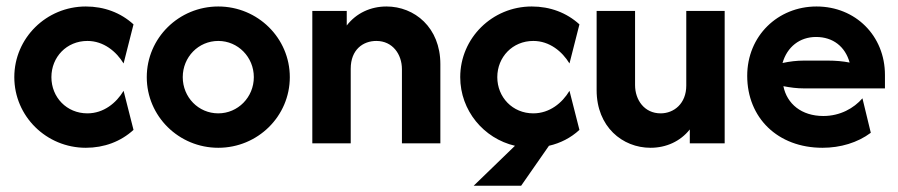

<svg xmlns="http://www.w3.org/2000/svg" viewBox="-20 -451 2825 604"><path d="M250 13.9C307.6 13.9 359.7 -5.6 400 -42.4L368.8 -165.3C345.8 -127.1 306.2 -94.4 254.9 -94.4C189.6 -94.4 141.7 -145.1 141.7 -208.3C141.7 -271.5 189.6 -322.2 254.9 -322.2C306.2 -322.2 345.8 -288.9 368.8 -251.4L400 -374.3C359.7 -411.1 307.6 -430.6 250 -430.6C125.7 -430.6 25 -331.2 25 -208.3C25 -85.4 125.7 13.9 250 13.9Z M666.7 13.9C791 13.9 891.7 -85.4 891.7 -208.3C891.7 -331.2 791 -430.6 666.7 -430.6C542.4 -430.6 441.7 -331.2 441.7 -208.3C441.7 -85.4 542.4 13.9 666.7 13.9ZM666.7 -94.4C604.2 -94.4 554.9 -145.1 554.9 -208.3C554.9 -271.5 604.2 -322.2 666.7 -322.2C728.5 -322.2 778.5 -271.5 778.5 -208.3C778.5 -145.1 728.5 -94.4 666.7 -94.4Z M962.5 0H1083.3V-234.7C1083.3 -295.1 1122.2 -322.2 1163.9 -322.2C1215.3 -322.2 1244.4 -279.9 1244.4 -233.3V0H1365.3V-249.3C1365.3 -364.6 1284 -430.6 1195.8 -430.6C1145.8 -430.6 1100.7 -409.7 1070.8 -370.8V-416.7H962.5Z M1470.1 133.3H1619.4L1706.9 7.6C1743.1 -0.7 1775.7 -17.4 1802.8 -42.4L1771.5 -165.3C1748.6 -127.1 1709 -94.4 1657.6 -94.4C1592.4 -94.4 1544.4 -145.1 1544.4 -208.3C1544.4 -271.5 1592.4 -322.2 1657.6 -322.2C1709 -322.2 1748.6 -288.9 1771.5 -251.4L1802.8 -374.3C1762.5 -411.1 1710.4 -430.6 1652.8 -430.6C1528.5 -430.6 1427.8 -331.2 1427.8 -208.3C1427.8 -103.5 1501.4 -15.3 1600 7.6Z M2026.4 13.9C2075.7 13.9 2120.1 -6.2 2150 -43.8V0H2259.7V-416.7H2138.9V-181.9C2138.9 -125 2100 -94.4 2058.3 -94.4C2006.9 -94.4 1977.8 -136.8 1977.8 -183.3V-416.7H1856.9V-167.4C1856.9 -52.1 1938.2 13.9 2026.4 13.9Z M2567.4 13.9C2623.6 13.9 2677.8 -2.1 2719.4 -33.3L2693.1 -141.7C2666 -110.4 2622.9 -86.1 2570.1 -86.1C2501.4 -86.1 2455.6 -124.3 2444.4 -179.9C2466 -175.7 2486.8 -172.9 2509.7 -172.9H2763.9V-215.3C2763.9 -338.2 2671.5 -430.6 2548.6 -430.6C2427.1 -430.6 2330.6 -338.2 2330.6 -212.5C2330.6 -80.6 2426.4 13.9 2567.4 13.9ZM2441.7 -252.8C2456.2 -303.5 2495.8 -334.7 2547.2 -334.7C2600.7 -334.7 2638.9 -304.2 2652.8 -254.2C2631.9 -258.3 2609 -260.4 2583.3 -260.4H2509.7C2486.1 -260.4 2463.9 -257.6 2441.7 -252.8Z"/></svg>

Font: Afacad
Style: Bold
Weight: 700
Designer: Kristian Moeller
Foundry: Dicotype
Version: Version 1.000